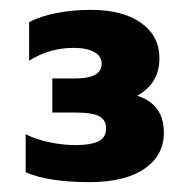

<svg xmlns="http://www.w3.org/2000/svg" viewBox="-20 -729 385 389"><path d="M32 -380V-457Q54 -446 81.5 -440.5Q109 -435 133 -435Q163 -435 179 -442.5Q195 -450 195 -469Q195 -486 181 -493.5Q167 -501 133 -501H86V-570H132Q186 -570 186 -600Q186 -615 171 -623.5Q156 -632 129 -632Q80 -632 39 -606V-684Q61 -696 94 -702.5Q127 -709 164 -709Q229 -709 266 -682.5Q303 -656 303 -611Q303 -560 258 -535Q312 -518 312 -460Q312 -414 272.5 -387Q233 -360 161 -360Q78 -360 32 -380Z"/></svg>

Font: Prompt SemiBold
Style: Regular
Weight: 600
Designer: Katatrad Team
Foundry: CadsonDemak
Version: Version 1.001